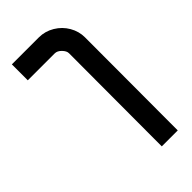

<svg xmlns="http://www.w3.org/2000/svg" viewBox="-216 -740 798 798"><g transform="rotate(-45 183.5 -341.0)"><path d="M228.5 0V-46.9Q228.5 -176.8 229 -296.9Q229.5 -422.4 229.5 -546.4Q229.5 -559.6 215.8 -573.7Q202.1 -587.9 187 -587.9H28.8V-681.6H187Q223.6 -681.6 255.4 -662.6Q287.1 -643.6 305.2 -612.3Q323.2 -581.1 323.2 -546.4Q323.2 -421.9 322.8 -296.4Q322.3 -176.8 322.3 -46.9V0Z"/></g></svg>

Font: GokturkKurgu
Style: Regular
Weight: 400
Designer: facebook.com/biligbitig
Foundry: facebook.com/biligbitig
Version: Version 1.0